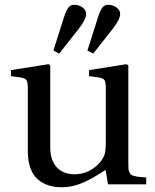

<svg xmlns="http://www.w3.org/2000/svg" viewBox="-20 -770 646 802"><path d="M203.1 -559.1 249 -703.1Q256.8 -726.6 265.6 -738.3Q274.4 -750 290 -750Q310.1 -750 325 -738.8Q339.8 -727.5 339.8 -711.9Q339.8 -689.9 309.1 -649.9L227.1 -545.9ZM345.2 -559.1 391.1 -703.1Q398.9 -726.6 407.7 -738.3Q416.5 -750 432.1 -750Q452.1 -750 467 -738.8Q481.9 -727.5 481.9 -711.9Q481.9 -689.9 451.2 -649.9L369.1 -545.9ZM25.9 -452.1V-477.1L183.1 -502L189.9 -496.1V-155.8Q189.9 -99.6 217.5 -70.8Q245.1 -42 291 -42Q330.1 -42 363.5 -62.5Q397 -83 414.1 -117.2Q421.9 -132.8 421.9 -176.8V-401.9Q421.9 -428.2 416 -436Q410.2 -443.8 390.1 -446.8L352.1 -452.1V-477.1L508.8 -502L516.1 -496.1V-86.9Q516.1 -72.8 516.6 -65.2Q517.1 -57.6 520.5 -50.5Q523.9 -43.5 527.3 -40.5Q530.8 -37.6 541 -34.9Q551.3 -32.2 561 -31.2Q570.8 -30.3 590.8 -28.8V0H431.2L420.9 -60.1Q420.4 -60.1 384.3 -37.4Q348.1 -14.6 312 -1.2Q275.9 12.2 237.8 12.2Q208.5 12.2 184.1 4.6Q159.7 -2.9 139.4 -19.5Q119.1 -36.1 107.7 -66.4Q96.2 -96.7 96.2 -138.2V-401.9Q96.2 -428.2 90.1 -436Q84 -443.8 64 -446.8Z"/></svg>

Font: Heuristica
Style: Regular
Weight: 400
Version: Version 1.0.2